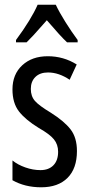

<svg xmlns="http://www.w3.org/2000/svg" viewBox="-20 -786 379 816"><path d="M155 10Q86 10 33 -20V-104Q55 -86 87.5 -74.5Q120 -63 152 -63Q187 -63 207 -83.5Q227 -104 227 -141Q227 -172 209 -194Q191 -216 145 -242Q88 -277 60.5 -312.5Q33 -348 33 -406Q33 -470 74.5 -508.5Q116 -547 183 -547Q250 -547 306 -512L276 -447Q230 -478 184 -478Q150 -478 130.5 -459Q111 -440 111 -408Q111 -377 128.5 -357Q146 -337 196 -307Q253 -271 280 -236Q307 -201 307 -144Q307 -70 267 -30Q227 10 155 10ZM310 -616V-606H265Q238 -631 179 -700L164 -683Q117 -629 93 -606H48V-616Q113 -704 140 -766H217Q232 -734 258 -692.5Q284 -651 310 -616Z"/></svg>

Font: Noto Sans UI Cond
Style: Regular
Weight: 400
Width: 3
Designer: Monotype Design Team
Foundry: Monotype Imaging Inc.
Version: Version 1.001